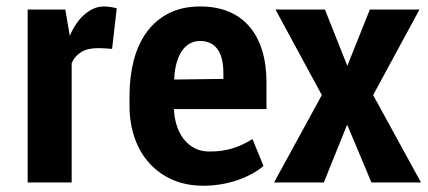

<svg xmlns="http://www.w3.org/2000/svg" viewBox="-20 -573 1344 603"><path d="M346.7 -546.9 332 -419.4Q324.7 -419.9 319.6 -420.4Q314.5 -420.9 309.6 -421.1Q304.7 -421.4 299.8 -421.6Q294.9 -421.9 288.1 -421.9Q254.9 -421.9 234.6 -409.2Q214.4 -396.5 205.1 -374.5V0H66.9V-543H185.1L199.2 -460Q207 -479.5 218.3 -496.3Q229.5 -513.2 243.2 -525.6Q256.8 -538.1 272.7 -545.4Q288.6 -552.7 306.2 -552.7Q316.4 -552.7 327.4 -551Q338.4 -549.3 346.7 -546.9Z M618.7 10.3Q564.9 10.3 522.2 -8.3Q479.5 -26.9 449.2 -60.3Q418.9 -93.8 402.8 -140.1Q386.7 -186.5 386.7 -241.7V-271.5Q386.7 -332 400.1 -383.5Q413.6 -435.1 441.2 -472.7Q468.8 -510.3 510.5 -531.5Q552.2 -552.7 608.9 -552.7Q659.2 -552.7 698 -536.6Q736.8 -520.5 763.2 -489.7Q789.6 -459 803.2 -414.8Q816.9 -370.6 816.9 -314.5V-230.5H569.3H526.4Q527.3 -203.6 534.9 -179.4Q542.5 -155.3 556.6 -136.7Q570.8 -118.2 591.6 -107.4Q612.3 -96.7 639.2 -97.2Q658.2 -97.2 674.8 -99.4Q691.4 -101.6 707.3 -106.2Q723.1 -110.8 739.3 -118.2Q755.4 -125.5 772.9 -136.2L807.6 -51.8Q791 -37.6 770 -26.4Q749 -15.1 724.6 -6.8Q700.2 1.5 673.3 5.9Q646.5 10.3 618.7 10.3ZM607.9 -444.3Q589.4 -444.3 574.7 -435.5Q560.1 -426.8 550 -411.1Q540 -395.5 534.2 -374Q528.3 -352.5 527.3 -327.1V-325.7Q527.3 -323.7 527.8 -323.2L681.6 -325.2V-342.3Q681.6 -393.6 662.8 -418.9Q644 -444.3 607.9 -444.3Z M1000.5 -543 1070.8 -366.2 1141.6 -543H1297.4L1151.9 -274.4L1302.2 0H1146.5L1070.3 -181.6L997.1 0H840.8L990.7 -274.4L845.2 -543Z"/></svg>

Font: Ufes Sans
Style: Bold
Weight: 700
Designer: Ricardo Esteves & Filipe Motta
Foundry: ProDesignUfes - Ricardo Esteves, Filipe Motta (This is a derivative work, based on Roboto family, by Christian Robertson
Version: Version 2.0